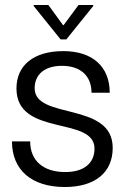

<svg xmlns="http://www.w3.org/2000/svg" viewBox="-20 -737 500 770"><path d="M234 -532C116 -532 46 -476 46 -382C46 -187 359 -273 359 -141C359 -82 316 -47 242 -47C154 -47 101 -92 101 -170H28C28 -55 107 13 240 13C361 13 432 -45 432 -144C432 -331 119 -255 119 -383C119 -439 160 -473 228 -473C303 -473 347 -433 347 -365H420C420 -470 351 -532 234 -532ZM115 -713 223 -579H246L354 -713V-717H295L235 -636H233L174 -717H115Z"/></svg>

Font: Non Bureau Light
Style: Regular
Weight: 300
Designer: Jona Saucedo
Foundry: Non Foundry
Version: Version 1.000;FEAKit 1.0